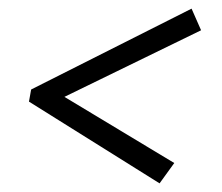

<svg xmlns="http://www.w3.org/2000/svg" viewBox="-20 -505 514 444"><path d="M383 -128 349 -81 47 -270 52 -298 423 -485 445 -435 129 -281Z"/></svg>

Font: Piazzolla Thin
Style: Italic
Weight: 400
Italic angle: -11.3°
Version: Version 2.005